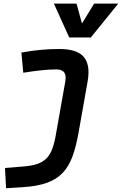

<svg xmlns="http://www.w3.org/2000/svg" viewBox="-20 -796 667 1051"><path d="M13.2 234.4 7.3 123.5 114.7 114.7Q174.3 109.9 207.8 91.1Q241.2 72.3 258.1 37.6Q274.9 2.9 284.2 -49.8L337.9 -353Q339.4 -362.8 339.4 -370.6Q339.4 -416 288.6 -416Q249 -416 203.9 -411.1Q158.7 -406.2 107.4 -397.9L97.2 -508.3Q148.9 -518.1 200.7 -522.9Q252.4 -527.8 304.2 -527.8Q402.3 -527.8 439 -483.9Q464.4 -453.1 464.4 -399.9Q464.4 -377 459.5 -349.1L409.2 -65.4Q396 7.8 376.5 61Q356.9 114.3 323.7 149.7Q290.5 185.1 237.8 204.3Q185.1 223.6 106 228.5ZM358.9 -590.8 274.9 -776.4H398.9L428.7 -667.5L495.6 -776.4H627.4L477.1 -590.8Z"/></svg>

Font: CaskaydiaCove NFP SemiBold
Style: Italic
Weight: 600
Italic angle: -10°
Designer: Aaron Bell
Foundry: Saja Typeworks
Version: Version 2111.001; VTT 6.35;Nerd Fonts 3.1.1